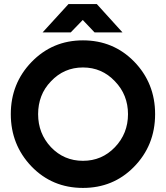

<svg xmlns="http://www.w3.org/2000/svg" viewBox="-20 -910 814 942"><path d="M189 -751H327L386 -812L444 -751H581L455 -890H316ZM387 -579Q480 -579 544 -511Q576 -478 592 -437.5Q608 -397 608 -350Q608 -255 544 -188Q480 -121 387 -121Q294 -121 230 -188Q167 -255 167 -350Q167 -397 182.5 -437.5Q198 -478 230 -511Q294 -579 387 -579ZM387 -712Q237 -712 134 -605Q33 -500 33 -350Q33 -200 134 -94Q236 12 387 12Q535 12 636 -90Q741 -196 741 -350Q741 -502 638 -608Q536 -712 387 -712Z"/></svg>

Font: Unageo
Style: Bold
Weight: 700
Designer: Richard Sepsi
Foundry: Richard Sepsi
Version: Version 2.000